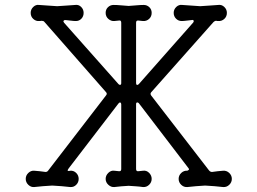

<svg xmlns="http://www.w3.org/2000/svg" viewBox="-20 -744 1040 776"><path d="M118 12Q105 13 94.5 3Q84 -7 84 -21Q84 -35 94.5 -45Q105 -55 118 -54Q129 -53 140.5 -52Q152 -51 164 -49Q171 -49 175 -55L409 -359Q414 -365 409 -371L159 -656Q156 -660 147 -660Q144 -659 138 -659Q125 -658 114.5 -667.5Q104 -677 104 -692Q104 -706 114.5 -716Q125 -726 138 -724Q155 -723 173.5 -721.5Q192 -720 211 -719Q230 -720 249 -721.5Q268 -723 284 -724Q298 -726 308 -716Q318 -706 318 -692Q318 -678 309 -668.5Q300 -659 287 -659Q278 -659 267 -660.5Q256 -662 245 -663H243Q239 -663 237 -660Q235 -657 239 -652L459 -404Q462 -401 465 -401Q470 -401 470 -408V-652Q470 -663 461 -661L442 -659Q429 -658 418 -667.5Q407 -677 407 -692Q407 -706 416.5 -715Q426 -724 439 -724Q453 -724 468.5 -722.5Q484 -721 500 -720Q516 -721 532 -722.5Q548 -724 561 -724Q574 -724 583.5 -715Q593 -706 593 -692Q593 -677 582.5 -667.5Q572 -658 558 -659L539 -661H537Q530 -661 530 -652V-408Q530 -402 533.5 -401Q537 -400 541 -404L760 -652Q763 -655 763 -658Q763 -665 755 -663Q745 -662 733.5 -660.5Q722 -659 714 -659Q701 -659 691.5 -668.5Q682 -678 682 -692Q682 -706 692.5 -716Q703 -726 717 -724Q734 -723 752.5 -721.5Q771 -720 789 -719Q808 -720 827 -721.5Q846 -723 862 -724Q876 -726 886.5 -716Q897 -706 897 -692Q897 -677 886.5 -667.5Q876 -658 862 -659Q856 -659 854 -660Q848 -660 843 -655L591 -371Q586 -365 591 -358L825 -55Q830 -49 837 -49Q848 -51 860 -52Q872 -53 882 -54Q896 -55 906.5 -45Q917 -35 917 -21Q917 -7 906.5 3Q896 13 882 12Q866 10 847 8.5Q828 7 809 6Q791 7 772.5 8.5Q754 10 737 12Q723 13 712.5 3Q702 -7 702 -21Q702 -35 712.5 -45Q723 -55 737 -54Q737 -54 741.5 -56.5Q746 -59 742 -64L541 -327Q538 -330 535 -330Q530 -330 530 -323V-61Q530 -51 539 -52L558 -54Q572 -56 582.5 -45.5Q593 -35 593 -21Q593 -7 582.5 3Q572 13 558 12Q545 10 530 9Q515 8 500 7Q485 8 470.5 9Q456 10 442 12Q429 13 418 3Q407 -7 407 -21Q407 -35 418 -45.5Q429 -56 442 -54L461 -52H463Q470 -52 470 -61V-322Q470 -328 466.5 -329.5Q463 -331 459 -326L258 -64Q250 -53 256 -53Q261 -53 264 -54Q278 -55 288 -45Q298 -35 298 -21Q298 -7 288 3Q278 13 264 12Q248 10 229 8.5Q210 7 191 6Q172 7 153.5 8.5Q135 10 118 12Z"/></svg>

Font: Kiwi Maru Light
Style: Regular
Weight: 300
Designer: Hiroki-Chan
Version: Version 1.100